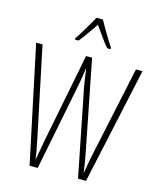

<svg xmlns="http://www.w3.org/2000/svg" viewBox="-136 -1043 934 1137"><g transform="rotate(15 331.0 -474.5)"><path d="M657 -714 502 0H453L346 -539Q342 -565 338.5 -587.5Q335 -610 330 -648Q326 -614 322 -591Q318 -568 313 -540L206 0H156L5 -714H44L157 -176Q167 -129 173 -95Q179 -61 181 -43Q187 -79 194.5 -118.5Q202 -158 205 -176L311 -714H348L454 -176Q461 -140 466 -110.5Q471 -81 477 -40Q483 -78 489 -111.5Q495 -145 502 -176L617 -714ZM351 -949Q364 -925 382 -894.5Q400 -864 416.5 -837.5Q433 -811 441 -799V-791H420Q399 -815 375.5 -848.5Q352 -882 331 -911Q312 -884 288 -849Q264 -814 244 -791H222V-799Q234 -816 250.5 -843Q267 -870 283.5 -898.5Q300 -927 312 -949Z"/></g></svg>

Font: Noto Sans Gujarati UI ExtraCondensed ExtraLight
Style: Regular
Weight: 200
Width: 2
Designer: Jelle Bosma - Monotype Design Team, Universal Thirst
Foundry: Monotype Imaging Inc.
Version: Version 2.106; ttfautohint (v1.8.4.7-5d5b)